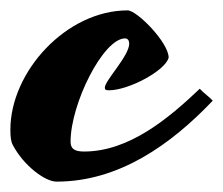

<svg xmlns="http://www.w3.org/2000/svg" viewBox="-90 -314 430 370"><path d="M19 36C139 36 239 -35 320 -120C315 -126 302 -135 295 -143C235 -86 159 -22 72 -22C54 -22 46 -27 46 -41C46 -114 109 -240 151 -240C156 -240 159 -236 159 -230C159 -206 112 -159 112 -145C112 -141 114 -140 120 -140C158 -140 229 -178 235 -203C235 -232 174 -294 156 -294C38 -294 -70 -176 -70 -64C-70 -50 -69 -41 -65 -34C-45 4 -4 36 19 36Z"/></svg>

Font: Yesteryear
Style: Regular
Weight: 400
Designer: Astigmatic (AOETI)
Foundry: Astigmatic (AOETI)
Version: Version 1.000